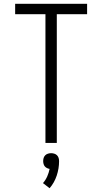

<svg xmlns="http://www.w3.org/2000/svg" viewBox="-20 -755 540 1014"><path d="M220 0V-680H60V-735H440V-680H280V0ZM242 239 207 212Q221 196 229.5 176.5Q238 157 242 137Q235 136 228 132.5Q221 129 216.5 123.5Q212 118 210 110.5Q208 103 208 96Q208 87 210.5 79Q213 71 219 65Q225 59 233.5 56.5Q242 54 250 54Q258 54 266.5 56.5Q275 59 281 65Q287 71 289.5 79Q292 87 292 96Q292 135 279.5 172.5Q267 210 242 239Z"/></svg>

Font: Iosevka Fixed Light
Style: Regular
Weight: 300
Monospace: yes
Designer: Belleve Invis
Foundry: Belleve Invis
Version: Version 32.3.0